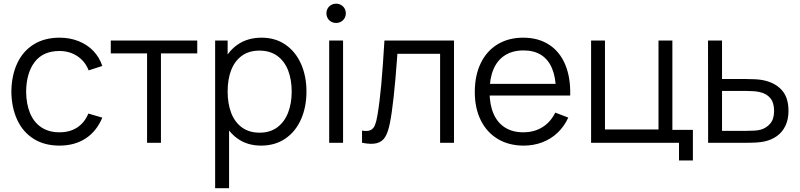

<svg xmlns="http://www.w3.org/2000/svg" viewBox="-20 -754 4224 1014"><path d="M40 -270Q41 -355.7 71.1 -419.9Q101.2 -484.2 158.2 -519.6Q215.3 -555 294.7 -555Q348.7 -555 394.6 -536.9Q440.5 -518.8 472.9 -485.1Q505.3 -451.3 520.3 -405.7L448.3 -382.3Q429.3 -430.5 388.3 -457.6Q347.3 -484.7 294 -484.7Q207.7 -484.7 163.3 -426.7Q119 -368.7 118 -270Q118.7 -204.5 138.7 -156.3Q158.7 -108.2 198 -81.8Q237.3 -55.3 294 -55.3Q348.7 -55.3 387.4 -80.5Q426.2 -105.7 446.7 -154.3L520.3 -132.7Q490.3 -60.7 432.3 -22.8Q374.3 15 294 15Q214.3 15 157.4 -21Q100.5 -57 70.8 -121.4Q41 -185.8 40 -270Z M756.7 -472H565V-540H1021.7V-472H830V0H756.7Z M1128.5 -270.7Q1128.5 -353.3 1155.4 -417.7Q1182.3 -482 1235.1 -518.5Q1287.8 -555 1361.8 -555Q1434.2 -555 1487.8 -518Q1541.3 -481 1569.9 -416.3Q1598.5 -351.7 1598.5 -270.7Q1598.5 -189.2 1569.9 -124.2Q1541.3 -59.2 1487.1 -22.1Q1432.8 15 1358.8 15Q1286.5 15 1234.4 -22.2Q1182.3 -59.5 1155.4 -124.2Q1128.5 -188.8 1128.5 -270.7ZM1116.2 -540H1182.2V-133.3H1189.8V240H1116.2ZM1520.5 -270.7Q1520.5 -333.2 1501.7 -382Q1482.8 -430.8 1444.5 -458.8Q1406.2 -486.7 1349.8 -486.7Q1295 -486.7 1257.3 -459.4Q1219.7 -432.2 1200.9 -383.7Q1182.2 -335.2 1182.2 -270.7Q1182.2 -206.7 1201 -157.7Q1219.8 -108.7 1257.8 -81Q1295.8 -53.3 1351.5 -53.3Q1406.3 -53.3 1444.3 -81.5Q1482.3 -109.7 1501.4 -158.8Q1520.5 -208 1520.5 -270.7Z M1718.5 -540H1791.8V0H1718.5ZM1704 -683.5Q1704 -697.8 1710.7 -709.5Q1717.3 -721.2 1729 -727.8Q1740.7 -734.5 1755.2 -734.5Q1769.3 -734.5 1781.1 -727.8Q1792.8 -721.2 1799.6 -709.5Q1806.3 -697.8 1806.3 -683.5Q1806.3 -669.5 1799.6 -657.8Q1792.8 -646.2 1781.1 -639.5Q1769.3 -632.8 1755.2 -632.8Q1740.7 -632.8 1729 -639.5Q1717.3 -646.2 1710.7 -657.8Q1704 -669.5 1704 -683.5Z M1973.3 -144.7Q1985 -213.7 1993.5 -307Q2002 -400.3 2010.3 -540H2377.7V0H2304.3V-469.7H2078.7L2077 -445.8Q2059.3 -204 2039.3 -104.7Q2029.8 -56.8 2015 -31.7Q2000.2 -6.5 1971.2 1.8Q1942.3 10 1892 0V-64.3Q1921 -59.2 1936.8 -66.8Q1952.7 -74.5 1960.1 -92.8Q1967.5 -111 1973.3 -144.7Z M2487.5 -267.7Q2487.5 -355.3 2518.9 -420.2Q2550.3 -485.2 2608 -520.1Q2665.7 -555 2743.2 -555Q2822.5 -555 2879.3 -518.4Q2936.2 -481.8 2965.1 -412.9Q2994 -344 2991.3 -249.3H2916.5V-275.3Q2915.2 -345.5 2895.5 -392.6Q2875.8 -439.7 2838 -463.7Q2800.2 -487.7 2745.2 -487.7Q2687.5 -487.7 2647.2 -462.2Q2606.8 -436.8 2586.2 -388.2Q2565.5 -339.5 2565.5 -270Q2565.5 -202.2 2586.2 -154.1Q2606.8 -106 2646.8 -80.7Q2686.8 -55.3 2743.2 -55.3Q2800.7 -55.3 2844.1 -82Q2887.5 -108.7 2912.5 -159.3L2981.2 -133Q2959.8 -86.2 2924.7 -52.9Q2889.5 -19.7 2843.8 -2.3Q2798.2 15 2745.8 15Q2667.8 15 2609.4 -19.8Q2551 -54.7 2519.2 -118.7Q2487.5 -182.7 2487.5 -267.7ZM2539.5 -311H2952.2V-249.3H2539.5Z M3566 0H3101.7V-540H3175V-70.3H3457.7V-540H3531V-68H3639.3V93.3H3566Z M3719.2 -540H3793.2V-336.7H3919.5Q3976.8 -336.7 4006.2 -331.3Q4070.5 -319.3 4107.3 -280Q4144.2 -240.7 4144.2 -168.3Q4144.2 -123.5 4128.2 -90Q4112.2 -56.5 4083.8 -35.9Q4055.3 -15.3 4017.8 -7Q3999 -3 3976.3 -1.5Q3953.7 0 3926.2 0H3719.8ZM3997.8 -69.3Q4028.3 -78 4048.2 -101.9Q4068.2 -125.8 4068.2 -168.3Q4068.2 -211.8 4048 -236Q4027.8 -260.2 3991.2 -268Q3965.3 -273.7 3923.2 -273.7H3793.2V-63H3923.2Q3946.7 -63 3965 -64.2Q3983.3 -65.3 3997.8 -69.3Z"/></svg>

Font: Tap Sans
Style: Regular
Weight: 400
Designer: Tap Payments
Foundry: Tap Payments
Version: Version 1.001;Glyphs 3.1.2 (3151)